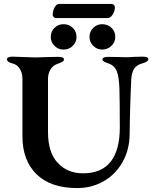

<svg xmlns="http://www.w3.org/2000/svg" viewBox="-20 -942 782 976"><path d="M94 -249V-541Q94 -571 81 -592Q68 -613 45 -619Q15 -626 15 -641Q15 -647 23 -650.5Q31 -654 43 -654Q62 -654 100 -652Q142 -650 161 -650Q180 -650 222 -652L278 -653Q305 -653 305 -640Q305 -633 298.5 -629Q292 -625 281.5 -621Q271 -617 264 -614Q248 -607 236 -587.5Q224 -568 224 -539V-270Q224 -167 273.5 -114Q323 -61 402 -61Q496 -61 542.5 -120Q589 -179 589 -293Q589 -426 587 -492Q585 -550 574.5 -578Q564 -606 538 -617Q533 -619 523 -622.5Q513 -626 507 -630Q501 -634 501 -639Q501 -653 530 -653L582 -652Q594 -651 620 -651Q638 -651 664 -653L707 -654Q734 -654 734 -641Q734 -628 704 -620Q674 -612 661.5 -592Q649 -572 647 -536Q642 -429 640 -325Q640 -281 639 -258Q638 -180 602.5 -117.5Q567 -55 506.5 -20.5Q446 14 373 14Q237 14 165.5 -56.5Q94 -127 94 -249ZM238 -754Q238 -782 257 -800.5Q276 -819 303 -819Q331 -819 350 -800.5Q369 -782 369 -754Q369 -728 350 -709Q331 -690 303 -690Q276 -690 257 -709Q238 -728 238 -754ZM435 -754Q435 -782 454 -800.5Q473 -819 499 -819Q528 -819 547 -800.5Q566 -782 566 -754Q566 -728 546.5 -709Q527 -690 499 -690Q473 -690 454 -709Q435 -728 435 -754ZM248 -866Q248 -887 257.5 -904.5Q267 -922 281 -922H547Q554 -922 559 -917Q564 -912 564 -906Q564 -885 552.5 -867.5Q541 -850 527 -850H266Q258 -850 253 -855Q248 -860 248 -866Z"/></svg>

Font: EB Garamond SemiBold
Style: Regular
Weight: 600
Designer: Georg Duffner and Octavio Pardo
Foundry: Georg Duffner
Version: Version 1.000